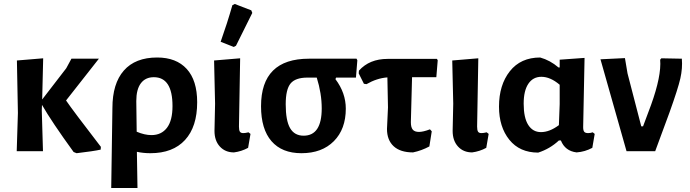

<svg xmlns="http://www.w3.org/2000/svg" viewBox="-20 -760 3466 965"><path d="M64 0 70 -192 65 -456 197 -467 192 -260 313 -417 339 -465H477L312 -255Q346 -205 487 -22L486 -8Q450 0 365 10L350 4Q239 -149 191 -233L190 -205L196 0Z M539 185 545 -217Q545 -340 602.5 -405.5Q660 -471 770 -471Q866 -471 918.5 -413.5Q971 -356 971 -246Q971 -123 910 -56.5Q849 10 736 10Q700 10 668 3L671 185ZM665 -252 667 -98Q707 -81 741 -81Q791 -81 819 -117.5Q847 -154 847 -227Q847 -372 753 -372Q711 -372 688 -341.5Q665 -311 665 -252Z M1148 -734 1160 -740 1243 -708 1248 -695Q1219 -636 1166 -530L1155 -524L1089 -550Q1122 -643 1148 -734ZM1156 6Q1112 6 1085 -23.5Q1058 -53 1058 -102L1061 -239L1056 -456L1187 -467L1181 -124Q1181 -106 1185.5 -98.5Q1190 -91 1203 -91Q1213 -91 1229 -95L1239 -87L1227 -17Q1194 1 1156 6Z M1495 10Q1397 10 1344.5 -50.5Q1292 -111 1292 -226Q1292 -465 1533 -465H1772L1776 -457L1769 -370H1669L1666 -362Q1718 -293 1718 -214Q1718 -111 1658 -50.5Q1598 10 1495 10ZM1506 -78Q1597 -78 1597 -215Q1597 -290 1572 -370H1525Q1465 -370 1440.5 -340.5Q1416 -311 1416 -236Q1416 -154 1438 -116Q1460 -78 1506 -78Z M2056 6Q1992 6 1958.5 -25Q1925 -56 1925 -112L1930 -220L1927 -371Q1874 -367 1822 -337L1809 -339L1783 -391L1784 -405Q1837 -464 1928 -464H2176L2180 -457L2173 -372H2051L2045 -146Q2045 -120 2054.5 -108.5Q2064 -97 2086 -97Q2107 -97 2141 -110L2150 -100L2138 -24Q2099 -3 2056 6Z M2353 6Q2309 6 2282 -23.5Q2255 -53 2255 -102L2258 -239L2253 -456L2384 -467L2378 -124Q2378 -106 2382.5 -98.5Q2387 -91 2400 -91Q2410 -91 2426 -95L2436 -87L2424 -17Q2391 1 2353 6Z M2685 7Q2592 7 2540 -57.5Q2488 -122 2488 -224Q2488 -333 2542.5 -402Q2597 -471 2695 -471Q2745 -457 2787 -421H2793V-460L2918 -469L2911 -121Q2911 -104 2916.5 -97.5Q2922 -91 2936 -91Q2947 -91 2959 -95L2969 -87L2957 -17Q2920 3 2878 6Q2820 -1 2799 -54H2789Q2744 -12 2685 7ZM2612 -239Q2612 -168 2635 -132Q2658 -96 2699 -96Q2742 -96 2789 -131L2793 -237V-334Q2746 -374 2701 -374Q2659 -374 2635.5 -339Q2612 -304 2612 -239Z M3407 -465Q3411 -417 3399.5 -366Q3388 -315 3345 -195L3273 0H3129L2998 -462L3121 -468L3134 -391L3203 -125H3212L3252 -232Q3305 -379 3298 -460L3304 -467Z"/></svg>

Font: Alegreya Sans SC
Style: Bold
Weight: 700
Designer: Juan Pablo del Peral
Foundry: Huerta Tipografica
Version: Version 2.007